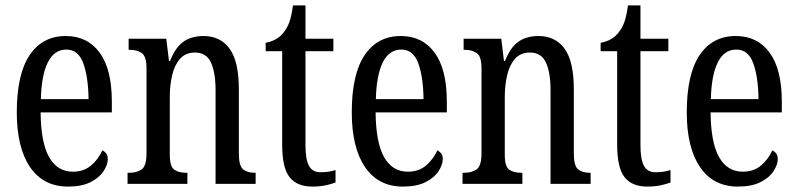

<svg xmlns="http://www.w3.org/2000/svg" viewBox="-20 -679 2945 709"><path d="M231 10Q140 10 91 -62Q42 -134 42 -264Q42 -405 89.5 -475.5Q137 -546 223 -546Q303 -546 348 -484.5Q393 -423 393 -304V-264H130Q131 -152 161.5 -98.5Q192 -45 249 -45Q290 -45 317 -68.5Q344 -92 358 -124Q366 -120 372 -112.5Q378 -105 378 -91Q378 -71 362.5 -47Q347 -23 314.5 -6.5Q282 10 231 10ZM307 -313Q306 -395 287.5 -445.5Q269 -496 225 -496Q180 -496 156.5 -448.5Q133 -401 131 -313Z M451 0V-41H458Q485 -41 503 -53.5Q521 -66 521 -113V-427Q521 -471 503.5 -483Q486 -495 460 -495H455V-536H594L604 -454H608Q628 -505 658 -525.5Q688 -546 731 -546Q794 -546 828 -499Q862 -452 862 -349V-113Q862 -66 878 -53.5Q894 -41 920 -41H924V0H776V-347Q776 -411 759 -448Q742 -485 700 -485Q665 -485 644.5 -461.5Q624 -438 615.5 -400.5Q607 -363 607 -321V-108Q607 -63 624 -52Q641 -41 667 -41H672V0Z M1133 10Q1077 10 1049.5 -24.5Q1022 -59 1022 -145V-490H961V-521Q1005 -529 1028 -560Q1040 -575 1048 -596Q1056 -617 1062 -659H1108V-536H1211V-490H1108V-144Q1108 -90 1121 -66.5Q1134 -43 1163 -43Q1180 -43 1193 -45Q1206 -47 1219 -51V-5Q1206 0 1184 5Q1162 10 1133 10Z M1468 10Q1377 10 1328 -62Q1279 -134 1279 -264Q1279 -405 1326.5 -475.5Q1374 -546 1460 -546Q1540 -546 1585 -484.5Q1630 -423 1630 -304V-264H1367Q1368 -152 1398.5 -98.5Q1429 -45 1486 -45Q1527 -45 1554 -68.5Q1581 -92 1595 -124Q1603 -120 1609 -112.5Q1615 -105 1615 -91Q1615 -71 1599.5 -47Q1584 -23 1551.5 -6.5Q1519 10 1468 10ZM1544 -313Q1543 -395 1524.5 -445.5Q1506 -496 1462 -496Q1417 -496 1393.5 -448.5Q1370 -401 1368 -313Z M1688 0V-41H1695Q1722 -41 1740 -53.5Q1758 -66 1758 -113V-427Q1758 -471 1740.5 -483Q1723 -495 1697 -495H1692V-536H1831L1841 -454H1845Q1865 -505 1895 -525.5Q1925 -546 1968 -546Q2031 -546 2065 -499Q2099 -452 2099 -349V-113Q2099 -66 2115 -53.5Q2131 -41 2157 -41H2161V0H2013V-347Q2013 -411 1996 -448Q1979 -485 1937 -485Q1902 -485 1881.5 -461.5Q1861 -438 1852.5 -400.5Q1844 -363 1844 -321V-108Q1844 -63 1861 -52Q1878 -41 1904 -41H1909V0Z M2370 10Q2314 10 2286.5 -24.5Q2259 -59 2259 -145V-490H2198V-521Q2242 -529 2265 -560Q2277 -575 2285 -596Q2293 -617 2299 -659H2345V-536H2448V-490H2345V-144Q2345 -90 2358 -66.5Q2371 -43 2400 -43Q2417 -43 2430 -45Q2443 -47 2456 -51V-5Q2443 0 2421 5Q2399 10 2370 10Z M2705 10Q2614 10 2565 -62Q2516 -134 2516 -264Q2516 -405 2563.5 -475.5Q2611 -546 2697 -546Q2777 -546 2822 -484.5Q2867 -423 2867 -304V-264H2604Q2605 -152 2635.5 -98.5Q2666 -45 2723 -45Q2764 -45 2791 -68.5Q2818 -92 2832 -124Q2840 -120 2846 -112.5Q2852 -105 2852 -91Q2852 -71 2836.5 -47Q2821 -23 2788.5 -6.5Q2756 10 2705 10ZM2781 -313Q2780 -395 2761.5 -445.5Q2743 -496 2699 -496Q2654 -496 2630.5 -448.5Q2607 -401 2605 -313Z"/></svg>

Font: Noto Serif Lao ExtraCondensed
Style: Regular
Weight: 400
Width: 2
Designer: Monotype Design Team
Foundry: Monotype Imaging Inc.
Version: Version 2.003; ttfautohint (v1.8.4.7-5d5b)